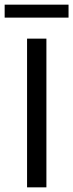

<svg xmlns="http://www.w3.org/2000/svg" viewBox="-40 -805 315 825"><path d="M159.4 0H76.3V-639H159.4ZM-20 -729.3V-785H254.5V-729.3Z"/></svg>

Font: Anek Latin Medium
Style: Regular
Weight: 500
Designer: Yesha Goshar
Foundry: Ek Type
Version: Version 1.003